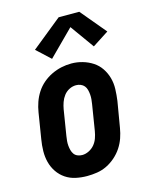

<svg xmlns="http://www.w3.org/2000/svg" viewBox="-117 -850 734 934"><g transform="rotate(-15 250.0 -383.0)"><path d="M205 8Q176 8 148 2Q120 -4 97 -19.5Q74 -35 58.5 -58Q43 -81 36 -108Q29 -135 29.5 -164.5Q30 -194 35 -223L56 -353Q60 -378 68.5 -402.5Q77 -427 91.5 -449.5Q106 -472 126.5 -489.5Q147 -507 171 -518.5Q195 -530 220 -535.5Q245 -541 271 -541Q300 -541 327.5 -533Q355 -525 378 -510Q401 -495 416.5 -472Q432 -449 439.5 -422Q447 -395 446 -365.5Q445 -336 441 -307L419 -177Q415 -152 406.5 -127.5Q398 -103 383.5 -81Q369 -59 348.5 -41Q328 -23 304.5 -11.5Q281 0 255.5 4Q230 8 205 8ZM208 -97Q225 -97 242 -105.5Q259 -114 270.5 -128Q282 -142 288 -159Q294 -176 297 -194L318 -324Q320 -336 321 -348Q322 -360 321 -372Q320 -384 317 -395.5Q314 -407 307 -415.5Q300 -424 289 -428.5Q278 -433 266 -433Q248 -433 231.5 -424.5Q215 -416 204 -401.5Q193 -387 187 -370Q181 -353 178 -336L157 -206Q155 -194 154 -182Q153 -170 154 -158.5Q155 -147 158 -135.5Q161 -124 167.5 -115Q174 -106 185 -101.5Q196 -97 208 -97ZM187 -587 118 -651 270 -774H374L481 -646L399 -593L313 -713Z"/></g></svg>

Font: Iosevka Slab Extrabold Oblique
Style: Regular
Weight: 800
Italic angle: -9°
Monospace: yes
Designer: Belleve Invis
Foundry: Belleve Invis
Version: Version 11.1.1; ttfautohint (v1.8.3)